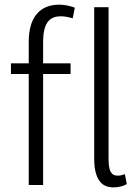

<svg xmlns="http://www.w3.org/2000/svg" viewBox="-20 -792 594 822"><path d="M103 0V-475.1H26.9V-521H103V-611.8Q103 -691.4 137 -731.7Q170.9 -772 233.4 -772Q250 -772 267.1 -768.6Q284.2 -765.1 300.3 -759.3L291.5 -713.9Q276.9 -717.8 264.9 -720Q252.9 -722.2 240.2 -722.2Q200.7 -722.2 182.6 -695.8Q164.6 -669.4 164.6 -611.8V-521H282.2V-475.1H164.6V0ZM383.3 -761.2H444.8V-115.7Q444.8 -94.7 446.8 -80.3Q448.7 -65.9 453.6 -56.9Q458.5 -47.9 465.8 -43.9Q473.1 -40 484.4 -40Q493.7 -40 500.7 -42Q507.8 -43.9 514.6 -46.4L522.9 -3.9Q511.7 2.9 496.3 6.6Q481 10.3 465.3 10.3Q448.2 10.3 433.1 4.4Q418 -1.5 407 -15.9Q396 -30.3 389.6 -54Q383.3 -77.6 383.3 -113.8Z"/></svg>

Font: Ufes Sans Light
Style: Regular
Weight: 200
Designer: Ricardo Esteves & Thais Bronze
Foundry: ProDesignUfes - Ricardo Esteves, Thais Bronze (This is a derivative work, based on Roboto family, by Christian Robertson
Version: Version 2.0